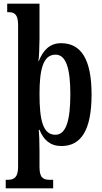

<svg xmlns="http://www.w3.org/2000/svg" viewBox="-20 -780 555 1040"><path d="M11 240H268V194H252C216 194 194 185 194 126V42C194 -10 192 -61 190 -77H194C216 -22 252 11 313 11C419 11 476 -75 476 -268C476 -461 418 -546 311 -546C249 -546 214 -508 190 -449H188C191 -462 194 -531 194 -571V-760H19V-714H26C56 -714 78 -705 78 -644V123C78 183 55 194 20 194H11ZM280 -50C213 -50 194 -128 194 -270C194 -403 213 -484 281 -484C338 -484 361 -408 361 -270C361 -128 338 -50 280 -50Z"/></svg>

Font: Noto Serif Sinhala ExtraCondensed SemiBold
Style: Regular
Weight: 600
Width: 2
Designer: Jelle Bosma - Monotype Design Team
Foundry: Monotype Imaging Inc.
Version: Version 2.007